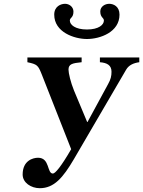

<svg xmlns="http://www.w3.org/2000/svg" viewBox="-20 -971 752 1009"><path d="M608 -894C608 -938 576 -951 554 -951C531 -951 507 -936 507 -911C507 -878 526 -879 526 -863C526 -841 499 -816 437 -816C375 -816 347 -841 347 -863C347 -879 366 -877 366 -910C366 -935 344 -951 322 -951C300 -951 265 -938 265 -894C265 -802 370 -766 437 -766C506 -766 608 -802 608 -894ZM712 -669H505V-644C543 -641 566 -628 566 -594C566 -571 562 -554 548 -529L440 -330H438L369 -495C351 -539 340 -587 340 -605C340 -635 361 -639 409 -644V-669H124V-644C176 -633 180 -628 199 -581L354 -187C301 -95 270 -59 258 -59C226 -59 243 -142 180 -142C153 -142 99 -127 99 -54C99 -11 143 18 189 18C264 18 311 -37 368 -134L643 -605C657 -629 682 -640 712 -644Z"/></svg>

Font: XITS
Style: Bold Italic
Weight: 700
Italic angle: -16.33°
Designer: MicroPress Inc., with final additions and corrections provided by Coen Hoffman, Elsevier (retired)
Version: Version 1.105